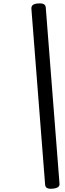

<svg xmlns="http://www.w3.org/2000/svg" viewBox="-20 -1066 394 1162"><path d="M298 76Q276 78 265 72Q254 66 253 51L170 -1013Q169 -1028 179 -1036Q189 -1044 211 -1045Q233 -1047 244.5 -1041Q256 -1035 257 -1020L340 44Q342 59 331 66.5Q320 74 298 76Z"/></svg>

Font: Playwrite NO
Style: Regular
Weight: 400
Designer: Veronika Burian, José Scaglione
Foundry: TypeTogether
Version: Version 1.002